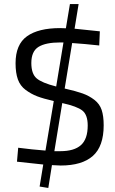

<svg xmlns="http://www.w3.org/2000/svg" viewBox="-20 -810 570 950"><path d="M176 113 194 4 64 -10 70 -79Q139 -70 205 -65L246 -310Q194 -322 164 -333.5Q134 -345 107 -365Q80 -385 68.5 -417Q57 -449 57 -497Q57 -590 113.5 -630.5Q170 -671 278 -671Q296 -671 306 -670L326 -790H369L349 -668L474 -655L471 -585Q398 -593 337 -597L300 -372Q357 -359 389 -347.5Q421 -336 447 -316Q473 -296 483 -266Q493 -236 493 -190Q493 -86 439.5 -38.5Q386 9 280 9Q267 9 237 7L219 120ZM414 -189Q414 -242 387.5 -263Q361 -284 288 -300L249 -62H279Q347 -62 380.5 -92Q414 -122 414 -189ZM135 -498Q135 -445 161 -422.5Q187 -400 258 -382L294 -600H278Q206 -600 170.5 -578Q135 -556 135 -498Z"/></svg>

Font: TypoPRO Titillium Maps
Style: 400 wt
Weight: 400
Designer: Campivisivi
Foundry: Accademia di Belle Arti di Urbino and students of MA course of Visual design
Version: Version 001.001